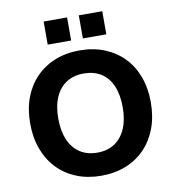

<svg xmlns="http://www.w3.org/2000/svg" viewBox="-97 -1000 1001 1097"><g transform="rotate(-10 403.0 -451.5)"><path d="M403 11Q324 11 259.5 -15Q195 -41 149 -89Q103 -137 78 -204Q53 -271 53 -353Q53 -436 78 -502.5Q103 -569 149 -616.5Q195 -664 259.5 -690Q324 -716 403 -716Q482 -716 546.5 -690Q611 -664 657 -617Q703 -570 728 -503Q753 -436 753 -354Q753 -271 728 -204Q703 -137 657 -89Q611 -41 546.5 -15Q482 11 403 11ZM403 -123Q462 -123 503.5 -150.5Q545 -178 567.5 -229.5Q590 -281 590 -353Q590 -426 568 -477.5Q546 -529 504 -555.5Q462 -582 403 -582Q345 -582 303 -555Q261 -528 238.5 -477Q216 -426 216 -353Q216 -281 238.5 -229Q261 -177 303 -150Q345 -123 403 -123ZM434 -780V-914H570V-780ZM230 -780V-914H366V-780Z"/></g></svg>

Font: Nunito Sans 11pt ExtraBold
Style: Regular
Weight: 800
Version: Version 3.101;gftools[0.9.27]